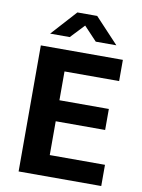

<svg xmlns="http://www.w3.org/2000/svg" viewBox="-91 -883 698 945"><g transform="rotate(10 258.5 -410.5)"><path d="M69 -630H479V-524H206V-380H453V-275H206V-106H482V0H69ZM218 -821H317L435 -695H332L267 -764L202 -695H104Z"/></g></svg>

Font: Mukta Malar
Style: Bold
Weight: 700
Designer: Aadarsh Rajan, Girish Dalvi, Yashodeep Gholap
Foundry: Ek Type
Version: Version 2.538;PS 1.000;hotconv 16.6.51;makeotf.lib2.5.65220;